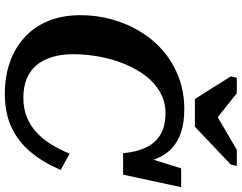

<svg xmlns="http://www.w3.org/2000/svg" viewBox="-123 -863 1003 797"><g transform="rotate(90 378.5 -464.5)"><path d="M391 -772H506L663 -921L669 -946H602L424 -842L499 -841L367 -946H303L297 -921ZM386 -60Q431 -60 466.5 -74.5Q502 -89 530 -115Q558 -141 579.5 -176Q601 -211 618 -252L685 -215Q656 -145 613 -92.5Q570 -40 510 -11.5Q450 17 370 17Q299 17 239.5 -3.5Q180 -24 135.5 -64.5Q91 -105 67 -163.5Q43 -222 43 -298Q43 -366 61 -429.5Q79 -493 112.5 -547.5Q146 -602 194 -642.5Q242 -683 302.5 -705.5Q363 -728 433 -728Q489 -728 529.5 -714.5Q570 -701 597 -675Q624 -649 639 -611.5Q654 -574 659 -526L625 -543L679 -715H757L705 -474H616Q611 -531 591.5 -570.5Q572 -610 537 -630Q502 -650 450 -650Q402 -650 362.5 -627.5Q323 -605 294 -566.5Q265 -528 245 -478.5Q225 -429 215 -374.5Q205 -320 205 -267Q205 -217 217 -178.5Q229 -140 251.5 -113.5Q274 -87 308 -73.5Q342 -60 386 -60Z"/></g></svg>

Font: Roboto Serif SemiBold
Style: Italic
Weight: 600
Italic angle: -10°
Version: Version 1.007